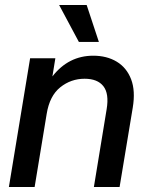

<svg xmlns="http://www.w3.org/2000/svg" viewBox="-20 -749 600 769"><path d="M167 -293 118.7 0H15.6L100.6 -515.6H201.7L189.9 -442.9Q254.4 -525.9 353.5 -525.9Q407.7 -525.9 447.5 -502Q487.3 -478 505.1 -431.6Q522.9 -385.3 511.7 -317.9L459 0H356L407.2 -312Q417.5 -374 394 -403.8Q370.6 -433.6 318.8 -433.6Q264.2 -433.6 221.4 -399.4Q178.7 -365.2 167 -293ZM295.9 -581.1 216.8 -729H327.1L376 -581.1Z"/></svg>

Font: Inter Display Medium
Style: Italic
Weight: 500
Italic angle: -9.39999°
Designer: Rasmus Andersson
Foundry: rsms
Version: Version 4.000;git-a52131595